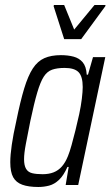

<svg xmlns="http://www.w3.org/2000/svg" viewBox="-20 -738 441 766"><path d="M133 8Q94 8 69 -1Q44 -10 32.5 -31Q21 -52 21 -91Q21 -119 27 -160.5Q33 -202 45 -255Q61 -334 76.5 -385Q92 -436 111 -465Q130 -494 157 -506Q184 -518 223 -518Q251 -518 273.5 -512Q296 -506 310 -489.5Q324 -473 326 -440H331L351 -510H400L292 0H242L254 -72H249Q234 -38 215.5 -20.5Q197 -3 176 2.5Q155 8 133 8ZM150 -43Q175 -43 194 -50.5Q213 -58 227 -74Q241 -90 251 -115Q258 -132 265.5 -159Q273 -186 281 -218Q289 -250 296 -282.5Q303 -315 306.5 -344Q310 -373 310 -391Q310 -433 293.5 -450Q277 -467 238 -467Q208 -467 188 -460Q168 -453 154.5 -432Q141 -411 128.5 -368.5Q116 -326 101 -255Q90 -200 83 -163Q76 -126 76 -103Q76 -78 84 -64.5Q92 -51 108.5 -47Q125 -43 150 -43ZM236 -582 194 -713 195 -718H236L276 -620L357 -718H401L400 -713L304 -582Z"/></svg>

Font: Saira Condensed Light
Style: Italic
Weight: 300
Width: 3
Italic angle: -12°
Designer: Hector Gatti with collaboration of the Omnibus-Type team
Foundry: Omnibus-Type
Version: Version 1.101